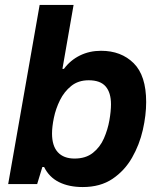

<svg xmlns="http://www.w3.org/2000/svg" viewBox="-20 -743 651 775"><path d="M314 12Q258 12 218 -8Q178 -28 158 -69H151L130 0H13L140 -723H277L232 -465H238Q264 -500 302.5 -519Q341 -538 388 -538Q469 -538 519.5 -488Q570 -438 570 -331Q570 -278 556.5 -218.5Q543 -159 513 -106.5Q483 -54 434 -21Q385 12 314 12ZM281 -103Q326 -103 355 -126Q384 -149 399.5 -184.5Q415 -220 421.5 -257Q428 -294 428 -322Q428 -369 406.5 -394Q385 -419 338 -419Q296 -419 267.5 -396Q239 -373 222 -338.5Q205 -304 197.5 -267.5Q190 -231 190 -204Q190 -154 213.5 -128.5Q237 -103 281 -103Z"/></svg>

Font: Archivo VF Beta
Style: Italic
Weight: 400
Italic angle: -10°
Designer: Hector Gatti
Foundry: Omnibus-Type
Version: Version 1.002